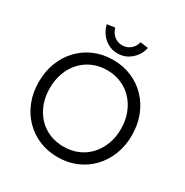

<svg xmlns="http://www.w3.org/2000/svg" viewBox="-200 -1055 1185 1228"><g transform="rotate(30 392.5 -441.0)"><path d="M49 -348Q49 -426 74.5 -491.5Q100 -557 146.5 -605.5Q193 -654 255.5 -680.5Q318 -707 392 -707Q467 -707 529.5 -680.5Q592 -654 638.5 -605.5Q685 -557 710.5 -491.5Q736 -426 736 -348Q736 -271 710.5 -205.5Q685 -140 638.5 -91.5Q592 -43 529.5 -16.5Q467 10 392 10Q318 10 255.5 -16.5Q193 -43 146.5 -91Q100 -139 74.5 -204.5Q49 -270 49 -348ZM655 -348Q655 -410 635.5 -461.5Q616 -513 581 -551Q546 -589 497.5 -610Q449 -631 392 -631Q335 -631 286.5 -610Q238 -589 203 -551Q168 -513 149 -461.5Q130 -410 130 -348Q130 -287 149 -235.5Q168 -184 203 -146Q238 -108 286.5 -87.5Q335 -67 392 -67Q449 -67 497.5 -87.5Q546 -108 581 -146Q616 -184 635.5 -235.5Q655 -287 655 -348ZM241 -884 299 -892Q310 -855 335 -835.5Q360 -816 393 -816Q426 -816 451 -835.5Q476 -855 487 -892L545 -884Q537 -847 515.5 -818.5Q494 -790 463 -773Q432 -756 393 -756Q355 -756 323.5 -773Q292 -790 271 -818.5Q250 -847 241 -884Z"/></g></svg>

Font: Mach Light
Style: Regular
Weight: 300
Version: Version 1.002